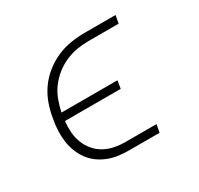

<svg xmlns="http://www.w3.org/2000/svg" viewBox="-117 -662 834 805"><g transform="rotate(-30 300.0 -260.0)"><path d="M293 0Q267 0 241.5 -3.5Q216 -7 192.5 -16.5Q169 -26 149.5 -40.5Q130 -55 115.5 -75Q101 -95 92 -118Q83 -141 79.5 -166.5Q76 -192 77 -218.5Q78 -245 83 -271Q88 -305 99.5 -339Q111 -373 131.5 -403Q152 -433 181 -456.5Q210 -480 243 -494.5Q276 -509 310.5 -514.5Q345 -520 379 -520H528L521 -482H373Q345 -482 317 -477Q289 -472 262 -460Q235 -448 211.5 -429Q188 -410 170.5 -386Q153 -362 143 -334.5Q133 -307 127 -279H398L392 -241H122Q119 -214 121 -187Q123 -160 132.5 -136Q142 -112 158.5 -92.5Q175 -73 197.5 -60.5Q220 -48 246 -43Q272 -38 300 -38H448L441 0Z"/></g></svg>

Font: Iosevka Etoile XLtObl
Style: Regular
Weight: 200
Italic angle: -9°
Designer: Belleve Invis
Foundry: Belleve Invis
Version: Version 15.5.2; ttfautohint (v1.8.4)